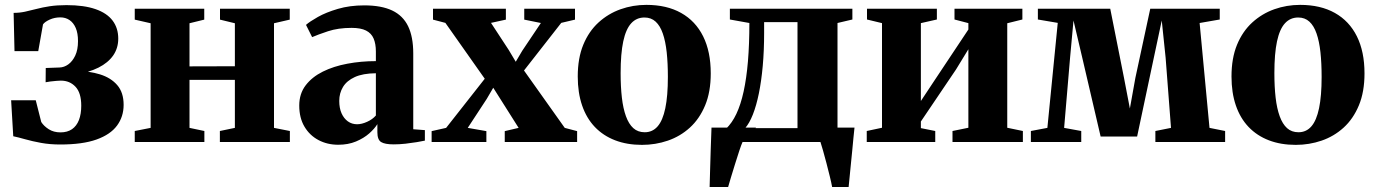

<svg xmlns="http://www.w3.org/2000/svg" viewBox="-20 -568 5501 768"><path d="M221 10Q179.5 10 144 3.5Q108.5 -3 80.5 -11Q52.5 -19 33 -23L24.5 -167H123L145 -80Q155 -64 174.8 -51.2Q194.5 -38.5 222 -38.5Q249.5 -38.5 268 -51.2Q286.5 -64 295.8 -88Q305 -112 305 -145Q305 -196.5 282 -221Q259 -245.5 223.5 -245.5Q217.5 -245.5 205.2 -244.5Q193 -243.5 181 -242Q169 -240.5 162.5 -239L163 -296L218 -298Q236.5 -298.5 253.2 -310.5Q270 -322.5 281 -345.8Q292 -369 292 -403.5Q292 -435 283 -456Q274 -477 258 -487.8Q242 -498.5 221.5 -498.5Q198 -498.5 178.5 -489.5Q159 -480.5 152 -470.5L133 -363.5H38L34.5 -516.5Q58 -516.5 80 -521.2Q102 -526 125.8 -532.2Q149.5 -538.5 178.8 -543Q208 -547.5 246 -547.5Q316 -547.5 362 -531.5Q408 -515.5 430.5 -485.5Q453 -455.5 453 -413.5Q453 -375.5 432.8 -346.2Q412.5 -317 373.8 -297.5Q335 -278 279 -269.5L282.5 -284.5Q336.5 -284 380 -270.5Q423.5 -257 449 -227.5Q474.5 -198 474.5 -148.5Q474.5 -101.5 448.2 -65.8Q422 -30 366.2 -10Q310.5 10 221 10Z M519 0V-44L582.5 -56.5V-475L519 -489.5V-533H797V-489.5L738 -475V-302.5L919.5 -303V-475L860 -489.5V-533H1139V-489.5L1076 -475V-56.5L1139.5 -44V0H859.5V-44L919.5 -56.5V-248.5H738V-56.5L797.5 -44V0Z M1333 11Q1289 11 1253.8 -7.8Q1218.5 -26.5 1197.8 -61.5Q1177 -96.5 1177 -146Q1177 -193 1202.5 -226.5Q1228 -260 1271.2 -281.5Q1314.5 -303 1369.5 -313.2Q1424.5 -323.5 1483.5 -323.5V-362Q1483.5 -392.5 1474.5 -413.8Q1465.5 -435 1444.2 -445.8Q1423 -456.5 1386.5 -456.5Q1332.5 -456.5 1292 -443Q1251.5 -429.5 1228.5 -419.5L1204 -468.5Q1218.5 -481.5 1251.2 -500Q1284 -518.5 1331.5 -532.5Q1379 -546.5 1437 -546.5Q1505.5 -546.5 1548.8 -526Q1592 -505.5 1612.5 -463Q1633 -420.5 1633 -354V-51L1679.5 -47.5V-5.5Q1668.5 -3 1647.5 0.5Q1626.5 4 1602 6.8Q1577.5 9.5 1555 9.5Q1519.5 9.5 1504.5 0.2Q1489.5 -9 1489.5 -39V-71.5Q1478.5 -53.5 1456.8 -34.2Q1435 -15 1403.8 -2Q1372.5 11 1333 11ZM1408.5 -71Q1427 -71 1448.5 -80.8Q1470 -90.5 1483.5 -106V-275Q1431.5 -274.5 1399.2 -259.8Q1367 -245 1352 -220.2Q1337 -195.5 1337 -164.5Q1337 -135.5 1346.2 -114.8Q1355.5 -94 1371.5 -82.5Q1387.5 -71 1408.5 -71Z M1764.5 -56.5 1919 -253 1761.5 -476.5 1712 -489.5V-533H2003.5V-489.5L1944 -476.5L2015 -368L2043 -321L2069 -365L2143.5 -476L2077 -489.5V-533H2280V-489.5L2225 -476.5L2076 -286L2239 -56.5L2288.5 -43.5V0H1999V-43.5L2054.5 -56.5L1984 -168L1953 -217L1927 -172.5L1851 -56.5L1925.5 -43.5V0H1706.5V-43.5Z M2291 -262Q2291 -335.5 2313.2 -389.2Q2335.5 -443 2374.2 -478.2Q2413 -513.5 2462.2 -531Q2511.5 -548.5 2565.5 -548.5Q2647 -548.5 2704.5 -516.2Q2762 -484 2792.5 -422.8Q2823 -361.5 2823 -274.5Q2823 -200.5 2800.5 -146.5Q2778 -92.5 2739.5 -57.5Q2701 -22.5 2651.5 -5.5Q2602 11.5 2548 11.5Q2488 11.5 2440.5 -6.8Q2393 -25 2359.5 -60Q2326 -95 2308.5 -146Q2291 -197 2291 -262ZM2559 -39Q2590 -39 2610.5 -62.5Q2631 -86 2641.2 -135Q2651.5 -184 2651.5 -260.5Q2651.5 -315 2646.8 -359Q2642 -403 2631.2 -434Q2620.5 -465 2602.5 -481.5Q2584.5 -498 2558 -498Q2526 -498 2504.8 -474.8Q2483.5 -451.5 2473 -402.5Q2462.5 -353.5 2462.5 -275.5Q2462.5 -221 2467.5 -177.5Q2472.5 -134 2483.8 -103Q2495 -72 2513.2 -55.5Q2531.5 -39 2559 -39Z M2865 0V-51L2884 -53Q2908 -75.5 2925.5 -112.5Q2943 -149.5 2954.5 -202Q2966 -254.5 2971.8 -323Q2977.5 -391.5 2977.5 -476L2899.5 -490V-533H3389.5V-490L3330 -476V0ZM2960.5 -55.5H3170V-479.5H3036.5V-436.5Q3036.5 -365.5 3031 -304.5Q3025.5 -243.5 3015.5 -194.5Q3005.5 -145.5 2991.5 -110Q2977.5 -74.5 2960.5 -55.5ZM2818.5 180Q2819.5 148.5 2820.5 108.8Q2821.5 69 2823 26.2Q2824.5 -16.5 2826 -57.5H3004L2951 -2Q2945.5 10 2937.2 35Q2929 60 2920 88.8Q2911 117.5 2903.5 142.5Q2896 167.5 2892.5 180ZM3308.5 180Q3305.5 163 3299.2 137.5Q3293 112 3285.8 84.5Q3278.5 57 3272 33.8Q3265.5 10.5 3261.5 -1L3233 -57.5H3398Q3396 -41.5 3393.8 -17Q3391.5 7.5 3388.8 35.8Q3386 64 3383.2 91.8Q3380.5 119.5 3378.2 142.8Q3376 166 3374.5 180Z M3447 0V-44L3508 -57V-475.5L3448 -490V-533H3727.5V-490L3663.5 -475.5V-164L3713.5 -239.5L3853.5 -450V-475.5L3798 -490V-533H4069.5V-490L4009 -475V-57L4071.5 -44V0H3790V-44L3853.5 -57V-371L3804 -290L3663.5 -82V-55.5L3721 -44V0Z M4103.5 0V-44L4169.5 -56.5L4211 -476.5L4131.5 -490V-533H4421L4476 -256.5L4499.5 -134L4521.5 -256.5L4581 -533H4859V-490L4778.5 -476L4818 -56.5L4880.5 -44V0H4601.5V-44L4664 -56.5L4642.5 -337L4627 -486L4595.5 -338L4528.5 -22H4382.5L4308.5 -339.5L4274 -486L4260.5 -339.5L4236.5 -56.5L4305 -44V0Z M4906 -262Q4906 -335.5 4928.2 -389.2Q4950.5 -443 4989.2 -478.2Q5028 -513.5 5077.2 -531Q5126.5 -548.5 5180.5 -548.5Q5262 -548.5 5319.5 -516.2Q5377 -484 5407.5 -422.8Q5438 -361.5 5438 -274.5Q5438 -200.5 5415.5 -146.5Q5393 -92.5 5354.5 -57.5Q5316 -22.5 5266.5 -5.5Q5217 11.5 5163 11.5Q5103 11.5 5055.5 -6.8Q5008 -25 4974.5 -60Q4941 -95 4923.5 -146Q4906 -197 4906 -262ZM5174 -39Q5205 -39 5225.5 -62.5Q5246 -86 5256.2 -135Q5266.5 -184 5266.5 -260.5Q5266.5 -315 5261.8 -359Q5257 -403 5246.2 -434Q5235.5 -465 5217.5 -481.5Q5199.5 -498 5173 -498Q5141 -498 5119.8 -474.8Q5098.5 -451.5 5088 -402.5Q5077.5 -353.5 5077.5 -275.5Q5077.5 -221 5082.5 -177.5Q5087.5 -134 5098.8 -103Q5110 -72 5128.2 -55.5Q5146.5 -39 5174 -39Z"/></svg>

Font: Merriweather 72pt ExtraBold
Style: Regular
Weight: 800
Version: Version 2.100